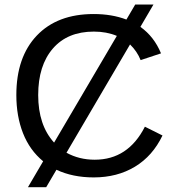

<svg xmlns="http://www.w3.org/2000/svg" viewBox="-20 -759 762 832"><path d="M167 -60.1Q108.9 -107.9 79.8 -181.6Q50.8 -255.4 50.8 -347.2Q50.8 -511.7 139.6 -605Q228.5 -698.2 385.7 -698.2Q464.8 -698.2 527.8 -674.3L565.9 -739.3H645L588.4 -642.6Q647.9 -600.1 677.7 -527.8L589.4 -498.5Q574.2 -536.6 543.5 -566.4L268.1 -97.2Q322.8 -66.9 390.6 -66.9Q535.2 -66.9 607.9 -210L684.1 -171.9Q641.6 -83 564.7 -36.6Q487.8 9.8 386.2 9.8Q294.9 9.8 224.6 -23.4L180.2 52.2H101.1ZM386.7 -622.1Q272.5 -622.1 209 -548.6Q145.5 -475.1 145.5 -347.2Q145.5 -216.8 214.4 -141.1L486.3 -603.5Q441.9 -622.1 386.7 -622.1Z"/></svg>

Font: Liberation Sans
Style: Regular
Weight: 400
Designer: Steve Matteson
Foundry: Ascender Corporation
Version: Version 2.00.1